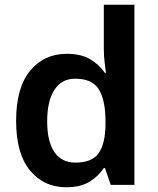

<svg xmlns="http://www.w3.org/2000/svg" viewBox="-20 -780 667 810"><path d="M259 10Q165 10 106.5 -61Q48 -132 48 -270Q48 -410 107 -481.5Q166 -553 262 -553Q322 -553 360.5 -530Q399 -507 422 -473H427Q425 -488 421.5 -516.5Q418 -545 418 -572V-760H547V0H447L423 -71H418Q396 -37 358 -13.5Q320 10 259 10ZM298 -94Q368 -94 396 -133.5Q424 -173 425 -253V-269Q425 -356 397.5 -402Q370 -448 297 -448Q240 -448 209.5 -401Q179 -354 179 -268Q179 -183 209.5 -138.5Q240 -94 298 -94Z"/></svg>

Font: Noto Sans Lisu SemiBold
Style: Regular
Weight: 600
Designer: Monotype Design Team. David Williams.
Foundry: Monotype Imaging Inc.
Version: Version 2.102; ttfautohint (v1.8.4.7-5d5b)